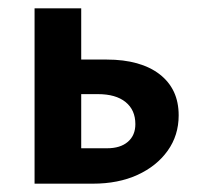

<svg xmlns="http://www.w3.org/2000/svg" viewBox="-20 -441 473 461"><path d="M63 0V-421H175V-85H237Q269 -85 287 -100.5Q305 -116 305 -143Q305 -177 281.5 -196Q258 -215 215 -215H150V-298H236Q277 -298 309 -289Q341 -280 363.5 -262.5Q386 -245 397.5 -220.5Q409 -196 409 -164Q409 -116 382.5 -79Q356 -42 310 -21Q264 0 203 0Z"/></svg>

Font: Ysabeau
Style: Bold
Weight: 700
Designer: Christian Thalmann (Catharsis Fonts)
Version: Version 2.000;gftools[0.9.27.dev2+g8671c4b]